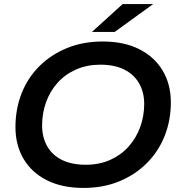

<svg xmlns="http://www.w3.org/2000/svg" viewBox="-20 -914 882 944"><path d="M391 10Q285 10 210 -28Q135 -66 95.5 -133.5Q56 -201 56 -289Q56 -378 86 -454.5Q116 -531 173 -588Q230 -645 309 -677.5Q388 -710 485 -710Q590 -710 665 -672Q740 -634 780 -566.5Q820 -499 820 -411Q820 -322 789.5 -245.5Q759 -169 702 -112Q645 -55 566.5 -22.5Q488 10 391 10ZM402 -104Q468 -104 521 -127.5Q574 -151 611.5 -192.5Q649 -234 669 -288.5Q689 -343 689 -403Q689 -460 664 -504Q639 -548 591 -572Q543 -596 473 -596Q408 -596 354.5 -572.5Q301 -549 263.5 -507.5Q226 -466 206.5 -411.5Q187 -357 187 -297Q187 -240 211.5 -196Q236 -152 284 -128Q332 -104 402 -104ZM432 -757 583 -894H733L544 -757Z"/></svg>

Font: MOST Montserrat SemiBold
Style: Italic
Weight: 600
Italic angle: -11.3°
Designer: Julieta Ulanovsky
Foundry: Julieta Ulanovsky
Version: Version 8.000;March 11, 2024;FontCreator 15.0.0.2926 64-bit